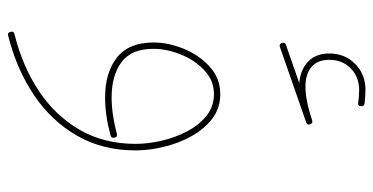

<svg xmlns="http://www.w3.org/2000/svg" viewBox="-257 -472 977 503"><g transform="rotate(90 231.5 -220.5)"><path d="M92.8 -470.2Q89.8 -478 97.2 -481L197.8 -516.1Q163.6 -518.6 141.8 -538.8Q120.1 -559.1 120.1 -594.7Q120.1 -635.7 147.5 -662.6Q174.8 -689.5 215.8 -689.5Q223.1 -689.5 233.9 -688.7Q244.6 -688 251.5 -687Q258.3 -686 258.3 -678.7Q258.3 -668.5 248.5 -670.4Q243.2 -671.4 232.9 -672.1Q222.7 -672.9 215.8 -672.9Q181.6 -672.9 159.2 -650.9Q136.7 -628.9 136.7 -594.7Q136.7 -563.5 155.5 -547.9Q174.3 -532.2 207 -532.2Q242.7 -532.2 295.4 -549.8Q302.7 -552.2 305.7 -544.4Q308.1 -536.1 300.8 -534.2L103 -465.3Q95.7 -462.4 92.8 -470.2ZM226.6 -309.1Q263.2 -309.1 290.8 -288.1Q318.4 -267.1 336.9 -233.4Q355.5 -199.7 364.7 -161.1Q374 -122.6 374 -87.4Q374 -0.5 335.2 66.7Q296.4 133.8 228.8 179.2Q161.1 224.6 73.7 246.6Q65.4 249 63.5 240.7Q61 231.9 69.8 230Q153.8 209 218.5 166Q283.2 123 320.1 59.3Q356.9 -4.4 356.9 -87.4Q356.9 -119.1 348.9 -154.5Q340.8 -189.9 324.5 -221.4Q308.1 -252.9 283.7 -272.7Q259.3 -292.5 226.6 -292.5Q190.4 -292.5 163.6 -266.8Q136.7 -241.2 122.3 -204.6Q107.9 -168 107.9 -134.3Q107.9 -76.2 142.8 -50.3Q177.7 -24.4 235.4 -24.4Q278.3 -24.4 330.6 -38.1Q338.9 -40.5 340.8 -31.7Q342.3 -23.4 334.5 -21.5Q281.7 -7.3 235.4 -7.3Q170.4 -7.3 130.9 -38.3Q91.3 -69.3 91.3 -134.3Q91.3 -172.9 107.7 -213.1Q124 -253.4 154.5 -281.2Q185.1 -309.1 226.6 -309.1Z"/></g></svg>

Font: Mikhak Thin
Style: Regular
Weight: 100
Designer: Amin Abedi
Version: Version 3.3